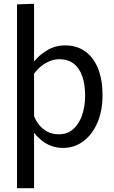

<svg xmlns="http://www.w3.org/2000/svg" viewBox="-20 -771 603 1015"><path d="M70 224V-748L160 -751V-447H161Q185 -478 228 -504.5Q271 -531 324 -531Q387 -531 431.5 -498.5Q476 -466 499 -407Q522 -348 522 -269Q522 -185 495 -122.5Q468 -60 421 -24.5Q374 11 313 11Q277 11 247.5 -1Q218 -13 196.5 -31.5Q175 -50 161 -68H160V224ZM290 -61Q338 -61 369 -90Q400 -119 415 -165Q430 -211 430 -265Q430 -324 415 -367.5Q400 -411 369.5 -434.5Q339 -458 294 -458Q267 -458 241 -447Q215 -436 194.5 -418.5Q174 -401 160 -381V-158Q168 -135 185.5 -112.5Q203 -90 229.5 -75.5Q256 -61 290 -61Z"/></svg>

Font: Murecho Thin
Style: Regular
Weight: 400
Version: Version 1.010